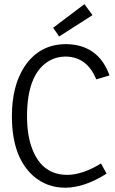

<svg xmlns="http://www.w3.org/2000/svg" viewBox="-20 -876 544 905"><path d="M296.9 -51.8Q179.7 -51.8 132.8 -171.9Q107.4 -236.3 107.4 -328.1Q107.4 -515.6 199.2 -581.1Q239.3 -609.4 291 -609.4Q390.6 -607.4 433.6 -502L496.1 -520.5Q451.2 -646.5 330.1 -665Q310.5 -668 292 -668Q166 -668 95.7 -562.5Q36.1 -471.7 36.1 -328.1Q36.1 -136.7 136.7 -46.9Q200.2 8.8 288.1 8.8Q379.9 7.8 482.4 -57.6L456.1 -105.5Q368.2 -51.8 296.9 -51.8ZM416 -804.7 377.9 -856.4 230.5 -745.1 258.8 -704.1Z"/></svg>

Font: Yaldevi Colombo
Style: Regular
Weight: 400
Designer: Sol Matas, Denzil Rajitha, Kosala Senevirathne and Pathum Egodawatta
Foundry: Mooniak
Version: Version 1.020 ; ttfautohint (v1.6)